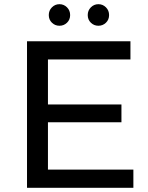

<svg xmlns="http://www.w3.org/2000/svg" viewBox="-20 -897 705 917"><path d="M617 -87V0H109V-700H603V-613H209V-398H560V-313H209V-87ZM213 -825Q213 -847 228 -862Q243 -877 264 -877Q285 -877 300 -862Q315 -847 315 -825Q315 -803 300 -788.5Q285 -774 264 -774Q243 -774 228 -788.5Q213 -803 213 -825ZM399 -825Q399 -847 414 -862Q429 -877 450 -877Q471 -877 486 -862Q501 -847 501 -825Q501 -803 486 -788.5Q471 -774 450 -774Q429 -774 414 -788.5Q399 -803 399 -825Z"/></svg>

Font: APTA Sans Medium
Style: Bold
Weight: 500
Version: Version 7.200